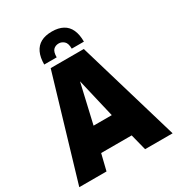

<svg xmlns="http://www.w3.org/2000/svg" viewBox="-216 -1077 1124 1215"><g transform="rotate(-30 346.0 -470.0)"><path d="M5 0 225 -743H467L687 0H486L456 -118H233L204 0ZM278 -292H411L344 -578ZM347 -940Q394 -940 426.5 -922.5Q459 -905 475 -870Q491 -835 491 -783H402Q402 -823 384.5 -838Q367 -853 347 -853Q322 -853 307 -837.5Q292 -822 292 -783H201Q201 -835 217.5 -870Q234 -905 266 -922.5Q298 -940 347 -940Z"/></g></svg>

Font: Exo Thin Black
Style: Regular
Weight: 900
Version: Version 2.000